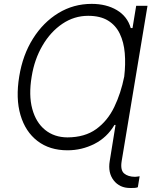

<svg xmlns="http://www.w3.org/2000/svg" viewBox="-20 -757 803 982"><path d="M734.4 -727.3 602.3 66.8Q594.8 112.9 614.7 130Q634.6 147 670.8 147.4Q676.8 147 683.2 146.1Q689.6 145.2 694.2 144.5L685 200.6Q676.8 203.8 667.4 204.2Q658 204.5 649.5 204.5Q646.7 204.5 645.2 204.5Q592 204.5 561.6 165.7Q531.2 126.8 541.2 66.8L571 -117.9H565.3Q527.3 -53.6 462.9 -21Q398.4 11.7 325.3 11.7Q233.7 11.7 171.7 -35.9Q109.7 -83.5 84.7 -168.7Q59.7 -253.9 78.5 -366.8Q96.2 -475.9 148.6 -559.3Q201 -642.8 278.4 -690Q355.8 -737.2 448.9 -737.2Q523.8 -737.2 577.6 -705.3Q631.4 -673.3 648.8 -613.3H657.7L676.5 -727.3ZM324.9 -54.3Q414.1 -54.7 472.1 -96.8Q530.2 -138.8 564.3 -209.5Q598.4 -280.2 615.4 -365.4Q622.9 -429 618.1 -485.3Q613.3 -541.5 592.7 -584.5Q572.1 -627.5 532.5 -651.8Q492.9 -676.1 430.8 -676.1Q359.4 -676.1 299 -635.3Q238.6 -594.5 197.4 -524.1Q156.2 -453.8 142 -365.4Q126.1 -270.2 144.9 -200.5Q163.7 -130.7 210.6 -92.7Q257.5 -54.7 324.9 -54.3Z"/></svg>

Font: Inter Light  BETA
Style: Italic
Weight: 300
Italic angle: 9.39999°
Designer: Rasmus Andersson
Foundry: rsms
Version: Version 3.011;git-f93a4a705